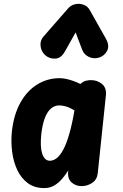

<svg xmlns="http://www.w3.org/2000/svg" viewBox="-20 -950 626 980"><path d="M206 10Q156 10 122 -15.2Q88 -40.5 68.2 -82.2Q48.5 -124 42 -175Q35.5 -226 40.5 -277Q50 -365.5 84.5 -426.8Q119 -488 171 -519.5Q223 -551 284 -551Q299 -551 316.2 -547.5Q333.5 -544 352 -537.5Q370.5 -531 390 -521.5L397.5 -527.5Q407 -535 419.2 -538Q431.5 -541 445 -541Q476.5 -541 500.5 -521.5Q524.5 -502 520.5 -463L479 -66.5Q475.5 -33 450.5 -16.5Q425.5 0 397 0Q366 0 345 -19.2Q324 -38.5 328 -75.5L328.5 -80Q315 -58.5 297.5 -37.8Q280 -17 257.5 -3.5Q235 10 206 10ZM190.5 -262.5Q187.5 -233 188.5 -208.5Q189.5 -184 195.2 -166.2Q201 -148.5 210.8 -139Q220.5 -129.5 234.5 -129.5Q252.5 -129.5 269.8 -143Q287 -156.5 303 -186.2Q319 -216 333.2 -264.8Q347.5 -313.5 359.5 -383.5L360 -386.5Q336.5 -401 317.2 -406.5Q298 -412 282.5 -412Q258.5 -412 239.8 -395.8Q221 -379.5 208.5 -346.5Q196 -313.5 190.5 -262.5ZM485.5 -656Q458.5 -648 433.8 -659.5Q409 -671 399.5 -696L366 -784.5L312 -688.5Q292 -652 262 -650.8Q232 -649.5 210.5 -668.5Q190 -688 187 -715.5Q184 -743 202.5 -764L327 -906.5Q338 -919 351.8 -924.8Q365.5 -930.5 379.5 -930.5Q396.5 -930.5 412.2 -923.5Q428 -916.5 438.5 -898L520 -753.5Q540.5 -717 526.8 -690.8Q513 -664.5 485.5 -656Z"/></svg>

Font: Edu SA Hand
Style: Regular
Weight: 400
Designer: Tina and Corey Anderson, Eben Sorkin, Mirko Velimirovic
Foundry: Google for Education
Version: Version 2.000